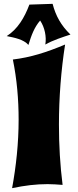

<svg xmlns="http://www.w3.org/2000/svg" viewBox="-20 -960 406 1000"><path d="M319 -728C221 -687 139 -661 47 -650C68 -547 77 -442 77 -337C77 -215 64 -94 43 20C109 6 168 -1 228 -1C253 -1 279 1 306 3C293 -99 287 -205 287 -311C287 -452 298 -593 319 -728ZM347 -780C298 -827 270 -878 254 -940L133 -936C108 -869 72 -808 15 -772C55 -764 103 -755 128 -726C144 -778 159 -818 189 -853C213 -818 223 -768 216 -728C254 -750 307 -767 347 -780Z"/></svg>

Font: Shojumaru
Style: Regular
Weight: 400
Designer: Astigmatic (AOETI)
Foundry: Astigmatic (AOETI)
Version: Version 1.000